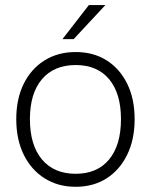

<svg xmlns="http://www.w3.org/2000/svg" viewBox="-20 -710 580 738"><path d="M385 -690.5H321.5L220 -559.5H263ZM42.5 -252Q42.5 -174 71.2 -115.5Q100 -57 151.5 -24.5Q203 8 271 8Q339 8 389.8 -24.5Q440.5 -57 469 -115.5Q497.5 -174 497.5 -252Q497.5 -330 469 -388Q440.5 -446 389.8 -478Q339 -510 271 -510Q203 -510 151.5 -478Q100 -446 71.2 -388Q42.5 -330 42.5 -252ZM445 -252Q445 -152.5 399.5 -97.2Q354 -42 271 -42Q187.5 -42 141.2 -97.2Q95 -152.5 95 -252Q95 -351 141.2 -405.5Q187.5 -460 271 -460Q354 -460 399.5 -405.5Q445 -351 445 -252Z"/></svg>

Font: Overused Grotesk Light
Style: Regular
Weight: 300
Designer: RandomMaerks
Version: Version 0.005